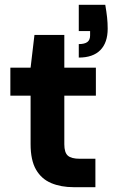

<svg xmlns="http://www.w3.org/2000/svg" viewBox="-20 -777 467 797"><path d="M286 0Q233 0 192.5 -17Q152 -34 129.5 -73Q107 -112 107 -179V-380H23V-496H107L123 -632H247V-496H378V-380H247V-178Q247 -144 261.5 -131Q276 -118 311 -118H376V0ZM307 -538V-594Q331 -594 342.5 -602.5Q354 -611 354 -630V-648H307V-757H417Q422 -728 424.5 -705Q427 -682 427 -658Q427 -600 396.5 -569Q366 -538 307 -538Z"/></svg>

Font: DM Sans 28pt ExtraBold
Style: Regular
Weight: 800
Version: Version 4.004;gftools[0.9.30]